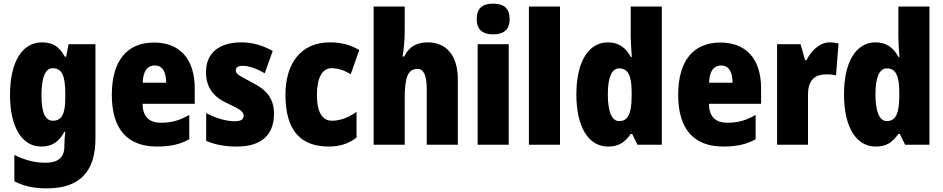

<svg xmlns="http://www.w3.org/2000/svg" viewBox="-20 -796 5187 1056"><path d="M211 -563C102 -563 35 -456 35 -273C35 -96 102 10 206 10C269 10 305 -18 334 -71H340C336 -49 334 -17 334 3V10C334 73 296 99 231 99C171 99 120 86 59 56V201C111 228 166 240 238 240C423 240 505 143 505 -34V-553H357L344 -484H337C306 -540 270 -563 211 -563ZM270 -421C321 -421 339 -378 339 -283V-256C339 -171 320 -132 271 -132C229 -132 208 -176 208 -271C208 -372 230 -421 270 -421Z M827 -562C679 -562 595 -463 595 -274C595 -86 681 10 843 10C916 10 971 -2 1021 -30V-164C967 -133 923 -121 866 -121C798 -121 765 -156 764 -225H1051V-310C1051 -474 967 -562 827 -562ZM832 -436C870 -436 894 -405 894 -341H765C767 -410 794 -436 832 -436Z M1487 -170C1487 -259 1441 -305 1365 -343C1288 -384 1277 -390 1277 -409C1277 -426 1290 -434 1315 -434C1351 -434 1397 -416 1436 -393L1480 -516C1422 -547 1369 -563 1308 -563C1186 -563 1113 -505 1113 -400C1113 -318 1151 -265 1226 -230C1308 -192 1320 -180 1320 -160C1320 -138 1304 -129 1270 -129C1222 -129 1163 -148 1114 -174V-21C1169 2 1223 10 1284 10C1418 10 1487 -55 1487 -170Z M1788 10C1850 10 1899 -7 1941 -39V-181C1898 -150 1852 -132 1806 -132C1753 -132 1723 -178 1723 -274C1723 -370 1754 -421 1803 -421C1839 -421 1872 -410 1909 -388L1956 -521C1910 -548 1858 -563 1795 -563C1634 -563 1550 -447 1550 -274C1550 -78 1634 10 1788 10Z M2206 -630V-760H2035V0H2206V-250C2206 -363 2219 -417 2277 -417C2311 -417 2327 -380 2327 -306V0H2498V-360C2498 -493 2433 -563 2333 -563C2272 -563 2229 -539 2203 -485H2194C2201 -525 2206 -574 2206 -630Z M2692 -776C2634 -776 2602 -751 2602 -691C2602 -632 2636 -607 2692 -607C2749 -607 2783 -632 2783 -691C2783 -751 2751 -776 2692 -776ZM2778 -553H2607V0H2778Z M3060 0V-760H2889V0Z M3324 10C3384 10 3416 -13 3449 -59H3457L3486 0H3620V-760H3449V-595C3449 -566 3452 -525 3455 -482H3450C3421 -536 3381 -563 3323 -563C3218 -563 3150 -458 3150 -277C3150 -97 3217 10 3324 10ZM3385 -130C3347 -130 3323 -177 3323 -278C3323 -373 3346 -420 3385 -420C3435 -420 3454 -378 3454 -290V-263C3453 -170 3434 -130 3385 -130Z M3942 -562C3794 -562 3710 -463 3710 -274C3710 -86 3796 10 3958 10C4031 10 4086 -2 4136 -30V-164C4082 -133 4038 -121 3981 -121C3913 -121 3880 -156 3879 -225H4166V-310C4166 -474 4082 -562 3942 -562ZM3947 -436C3985 -436 4009 -405 4009 -341H3880C3882 -410 3909 -436 3947 -436Z M4543 -563C4486 -563 4439 -513 4416 -465H4408L4383 -553H4254V0H4424V-276C4424 -357 4464 -387 4524 -387C4549 -387 4565 -385 4578 -381L4592 -557C4575 -561 4559 -563 4543 -563Z M4796 10C4856 10 4888 -13 4921 -59H4929L4958 0H5092V-760H4921V-595C4921 -566 4924 -525 4927 -482H4922C4893 -536 4853 -563 4795 -563C4690 -563 4622 -458 4622 -277C4622 -97 4689 10 4796 10ZM4857 -130C4819 -130 4795 -177 4795 -278C4795 -373 4818 -420 4857 -420C4907 -420 4926 -378 4926 -290V-263C4925 -170 4906 -130 4857 -130Z"/></svg>

Font: Noto Sans Condensed Black
Style: Regular
Weight: 900
Width: 3
Designer: Monotype Design Team
Foundry: Monotype Imaging Inc.
Version: Version 2.013